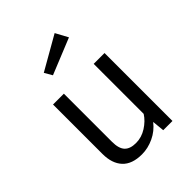

<svg xmlns="http://www.w3.org/2000/svg" viewBox="-226 -919 1052 1052"><g transform="rotate(-45 300.0 -393.0)"><path d="M184.5 -526.5V-153.5Q184.5 -101.5 206 -78.5Q227.5 -55.5 273 -55.5Q316.5 -55.5 355.2 -80.2Q394 -105 415.5 -139V-526.5H499.5V0H428L421 -71Q390 -31 344.5 -9.8Q299 11.5 252.5 11.5Q176 11.5 138.2 -29.2Q100.5 -70 100.5 -143.5V-526.5ZM383.5 -797 422.5 -725 213.5 -640 187.5 -685Z"/></g></svg>

Font: Fira Code Light
Style: Regular
Weight: 400
Monospace: yes
Version: Version 5.002